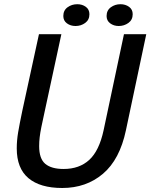

<svg xmlns="http://www.w3.org/2000/svg" viewBox="-20 -904 732 934"><path d="M592.5 -270Q562.5 -128 481 -58.8Q399.5 10.5 282.5 10.5Q175.5 10.5 118.5 -37.2Q61.5 -85 61.5 -182Q61.5 -220 68.2 -260.2Q75 -300.5 88.5 -365L169.5 -737.5H278.5L195.5 -353Q186.5 -312.5 181 -285Q175.5 -257.5 173 -236.2Q170.5 -215 170.5 -193Q170.5 -132 200.2 -107Q230 -82 289.5 -82Q366 -82 414.2 -126.2Q462.5 -170.5 484 -270.5L583 -737.5H691.5ZM347.5 -777.5Q323 -777.5 305.5 -790.5Q288 -803.5 288 -826Q288 -853.5 308.5 -868.5Q329 -883.5 356 -883.5Q380 -883.5 397.5 -870.8Q415 -858 415 -835Q415 -807.5 394.5 -792.5Q374 -777.5 347.5 -777.5ZM557.5 -777.5Q533.5 -777.5 516 -790.5Q498.5 -803.5 498.5 -826Q498.5 -853.5 519 -868.5Q539.5 -883.5 566 -883.5Q590 -883.5 607.8 -870.8Q625.5 -858 625.5 -835Q625.5 -807.5 604.8 -792.5Q584 -777.5 557.5 -777.5Z"/></svg>

Font: Epilogue Medium
Style: Italic
Weight: 500
Italic angle: -12°
Designer: Tyler Finck
Foundry: Etcetera Type Co
Version: Version 2.112